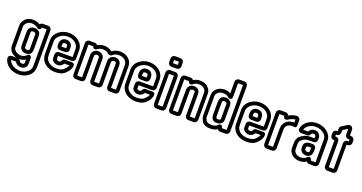

<svg xmlns="http://www.w3.org/2000/svg" viewBox="-43 -1475 4676 2479"><g transform="rotate(20 2294.5 -235.5)"><path d="M165 31H170C203 31 230 21 253 7V40C253 52 251 59 251 60C245 69 237 74 220 74C203 74 191 65 188 58C184 46 174 37 165 31ZM373 -501H300C283 -501 269 -492 261 -480C236 -496 205 -508 168 -508C123 -508 87 -498 63 -471C37 -442 20 -422 20 -378V-114C20 -87 19 -67 41 -31C60 -3 93 17 130 26H67C48 26 16 40 21 74C36 166 130 221 226 221C304 221 359 184 389 147C413 115 420 82 420 40V-454C420 -480 399 -501 373 -501ZM168 -458C201 -458 228 -446 248 -428C263 -413 303 -416 303 -451H370V40C370 77 365 95 349 115C327 142 286 171 226 171C150 171 88 129 73 76H141C155 108 187 124 220 124C251 124 279 112 295 85C304 70 303 56 303 40V-34C303 -59 273 -77 251 -55C233 -36 205 -19 170 -19C131 -19 96 -41 83 -59C65 -88 70 -81 70 -114V-378C70 -408 73 -404 101 -437C111 -448 131 -458 168 -458ZM303 -150V-331C303 -340 303 -348 301 -358C292 -399 250 -415 220 -415C154 -415 137 -364 137 -331V-150C137 -132 139 -111 159 -88C173 -72 197 -66 222 -66C249 -66 275 -71 289 -94C299 -110 303 -134 303 -150ZM253 -348V-331V-150C253 -135 254 -137 247 -121C247 -121 244 -116 222 -116C205 -116 199 -119 196 -122C183 -136 187 -130 187 -150V-331C187 -352 188 -365 220 -365C237 -365 251 -354 253 -348Z M575 -182V-133C575 -90 622 -66 655 -66C695 -66 722 -87 735 -113H805C803 -107 801 -102 797 -95C791 -84 779 -68 755 -46C737 -30 707 -19 657 -19C582 -19 524 -60 511 -116C509 -129 508 -142 508 -155V-336C508 -401 580 -457 658 -457C745 -457 807 -403 807 -336V-229H622C596 -229 575 -208 575 -182ZM857 -226V-336C857 -439 763 -507 658 -507C562 -507 458 -439 458 -336V-155C458 -140 459 -122 462 -107C480 -20 566 31 657 31C713 31 757 20 789 -8C814 -31 831 -51 841 -72C849 -88 857 -106 857 -127V-133C857 -149 843 -163 827 -163H728C706 -163 695 -151 689 -135C685 -126 677 -116 655 -116C642 -116 626 -129 625 -133V-179H810C836 -179 857 -200 857 -226ZM622 -257H693C719 -257 740 -278 740 -304V-329C740 -373 714 -413 657 -413C598 -413 575 -370 575 -329V-304C575 -278 596 -257 622 -257ZM657 -363C684 -363 690 -353 690 -329V-307H625V-329C625 -354 628 -363 657 -363Z M1146 -457C1178 -457 1203 -445 1220 -429C1241 -408 1265 -415 1280 -427C1300 -445 1322 -457 1364 -457C1430 -457 1476 -415 1476 -364V-25H1409V-337C1409 -384 1373 -414 1327 -414C1276 -414 1244 -375 1244 -337V-25H1177V-337C1177 -384 1139 -414 1094 -414C1043 -414 1011 -375 1011 -337V-25H944V-451H1011C1015 -416 1052 -418 1066 -429C1088 -449 1112 -457 1146 -457ZM1015 -501H941C915 -501 894 -480 894 -454V-22C894 4 915 25 941 25H1014C1040 25 1061 4 1061 -22V-337C1061 -347 1071 -364 1094 -364C1117 -364 1127 -352 1127 -337V-22C1127 4 1148 25 1174 25H1247C1273 25 1294 4 1294 -22V-337C1294 -347 1304 -364 1327 -364C1353 -364 1359 -356 1359 -337V-22C1359 4 1380 25 1406 25H1479C1505 25 1526 4 1526 -22V-364C1526 -449 1450 -507 1364 -507C1313 -507 1278 -490 1252 -468C1226 -491 1189 -507 1146 -507C1111 -507 1081 -499 1052 -481C1044 -492 1032 -501 1015 -501Z M1681 -182V-133C1681 -90 1728 -66 1761 -66C1801 -66 1828 -87 1841 -113H1911C1909 -107 1907 -102 1903 -95C1897 -84 1885 -68 1861 -46C1843 -30 1813 -19 1763 -19C1688 -19 1630 -60 1617 -116C1615 -129 1614 -142 1614 -155V-336C1614 -401 1686 -457 1764 -457C1851 -457 1913 -403 1913 -336V-229H1728C1702 -229 1681 -208 1681 -182ZM1963 -226V-336C1963 -439 1869 -507 1764 -507C1668 -507 1564 -439 1564 -336V-155C1564 -140 1565 -122 1568 -107C1586 -20 1672 31 1763 31C1819 31 1863 20 1895 -8C1920 -31 1937 -51 1947 -72C1955 -88 1963 -106 1963 -127V-133C1963 -149 1949 -163 1933 -163H1834C1812 -163 1801 -151 1795 -135C1791 -126 1783 -116 1761 -116C1748 -116 1732 -129 1731 -133V-179H1916C1942 -179 1963 -200 1963 -226ZM1728 -257H1799C1825 -257 1846 -278 1846 -304V-329C1846 -373 1820 -413 1763 -413C1704 -413 1681 -370 1681 -329V-304C1681 -278 1702 -257 1728 -257ZM1763 -363C1790 -363 1796 -353 1796 -329V-307H1731V-329C1731 -354 1734 -363 1763 -363Z M2051 -25V-451H2118V-25ZM2168 -22V-454C2168 -480 2147 -501 2121 -501H2048C2022 -501 2001 -480 2001 -454V-22C2001 4 2022 25 2048 25H2121C2147 25 2168 4 2168 -22ZM2051 -598V-642H2118V-598ZM2168 -595V-645C2168 -671 2147 -692 2121 -692H2048C2022 -692 2001 -671 2001 -645V-595C2001 -569 2022 -548 2048 -548H2121C2147 -548 2168 -569 2168 -595Z M2547 -417C2555 -409 2559 -388 2559 -370V-25H2492V-335C2492 -384 2457 -413 2410 -413C2358 -413 2327 -372 2327 -335V-25H2260V-451H2327C2331 -414 2367 -412 2384 -429C2403 -447 2427 -457 2461 -457C2502 -457 2527 -444 2545 -420C2546 -419 2546 -418 2547 -417ZM2330 -501H2257C2231 -501 2210 -480 2210 -454V-22C2210 4 2231 25 2257 25H2330C2356 25 2377 4 2377 -22V-335C2377 -346 2386 -363 2410 -363C2437 -363 2442 -356 2442 -335V-22C2442 4 2463 25 2489 25H2562C2588 25 2609 4 2609 -22V-370C2609 -389 2609 -423 2584 -451C2556 -489 2512 -507 2461 -507C2426 -507 2395 -499 2369 -481C2361 -492 2346 -501 2330 -501Z M2798 -457C2829 -457 2859 -443 2877 -426C2897 -406 2930 -422 2930 -449V-642H2998V-25H2930V-33C2930 -60 2897 -72 2879 -55C2860 -34 2836 -19 2798 -19C2748 -19 2726 -32 2720 -42C2692 -89 2699 -81 2699 -122V-379C2699 -414 2731 -457 2798 -457ZM2927 25H3001C3027 25 3048 4 3048 -22V-645C3048 -671 3027 -692 3001 -692H2927C2901 -692 2880 -671 2880 -645V-485C2858 -498 2828 -507 2798 -507C2709 -507 2649 -446 2649 -379V-122C2649 -87 2648 -67 2676 -18C2696 20 2744 31 2798 31C2835 31 2864 20 2888 4C2896 16 2910 25 2927 25ZM2930 -344C2928 -391 2883 -414 2847 -414C2777 -414 2766 -357 2766 -324V-153C2766 -139 2766 -117 2782 -93C2796 -70 2823 -66 2848 -66C2903 -66 2930 -102 2930 -139ZM2880 -343V-139C2880 -126 2879 -116 2848 -116C2827 -116 2824 -121 2824 -121C2814 -137 2816 -137 2816 -153V-324C2816 -353 2817 -364 2847 -364C2867 -364 2880 -351 2880 -343Z M3202 -182V-133C3202 -90 3249 -66 3282 -66C3322 -66 3349 -87 3362 -113H3432C3430 -107 3428 -102 3424 -95C3418 -84 3406 -68 3382 -46C3364 -30 3334 -19 3284 -19C3209 -19 3151 -60 3138 -116C3136 -129 3135 -142 3135 -155V-336C3135 -401 3207 -457 3285 -457C3372 -457 3434 -403 3434 -336V-229H3249C3223 -229 3202 -208 3202 -182ZM3484 -226V-336C3484 -439 3390 -507 3285 -507C3189 -507 3085 -439 3085 -336V-155C3085 -140 3086 -122 3089 -107C3107 -20 3193 31 3284 31C3340 31 3384 20 3416 -8C3441 -31 3458 -51 3468 -72C3476 -88 3484 -106 3484 -127V-133C3484 -149 3470 -163 3454 -163H3355C3333 -163 3322 -151 3316 -135C3312 -126 3304 -116 3282 -116C3269 -116 3253 -129 3252 -133V-179H3437C3463 -179 3484 -200 3484 -226ZM3249 -257H3320C3346 -257 3367 -278 3367 -304V-329C3367 -373 3341 -413 3284 -413C3225 -413 3202 -370 3202 -329V-304C3202 -278 3223 -257 3249 -257ZM3284 -363C3311 -363 3317 -353 3317 -329V-307H3252V-329C3252 -354 3255 -363 3284 -363Z M3638 -501H3564C3538 -501 3517 -480 3517 -454V-22C3517 4 3538 25 3564 25H3638C3664 25 3685 4 3685 -22V-279C3685 -321 3710 -363 3778 -363C3785 -363 3797 -362 3805 -360C3830 -356 3836 -380 3836 -389V-460C3836 -487 3813 -508 3785 -506C3745 -502 3711 -490 3681 -472C3674 -487 3658 -501 3638 -501ZM3786 -413H3778C3682 -413 3635 -345 3635 -279V-25H3567V-451H3635V-446C3635 -417 3667 -403 3689 -417C3714 -433 3746 -451 3786 -456Z M4152 -308V-328C4152 -347 4149 -369 4127 -391C4113 -407 4094 -413 4073 -413C4034 -413 4006 -393 3993 -366H3924C3938 -412 3990 -457 4068 -457C4150 -457 4219 -403 4219 -341V-25H4152V-31C4152 -55 4121 -76 4099 -54C4081 -36 4060 -19 4019 -19C3975 -19 3947 -34 3929 -63C3920 -78 3920 -86 3920 -109V-163C3920 -194 3927 -212 3941 -222C3979 -251 3994 -262 4048 -262H4107C4132 -262 4152 -283 4152 -308ZM4149 25H4222C4248 25 4269 4 4269 -22V-341C4269 -441 4166 -507 4068 -507C3964 -507 3888 -442 3873 -367C3871 -357 3871 -345 3878 -335C3888 -320 3905 -316 3917 -316H3999C4018 -316 4029 -327 4036 -340C4042 -351 4047 -363 4073 -363C4084 -363 4088 -360 4090 -357C4105 -340 4102 -350 4102 -328V-312H4048C3984 -312 3951 -293 3911 -262C3881 -239 3870 -202 3870 -163V-109C3870 -92 3867 -65 3887 -36C3914 7 3961 31 4019 31C4057 31 4087 20 4110 4C4118 16 4132 25 4149 25ZM4105 -234H4083C4033 -234 3987 -216 3987 -164V-140C3987 -94 4029 -65 4072 -65C4146 -65 4152 -131 4152 -163V-187C4152 -213 4131 -234 4105 -234ZM4083 -184H4102V-163C4102 -127 4102 -115 4072 -115C4049 -115 4037 -130 4037 -140V-164C4037 -174 4039 -184 4083 -184Z M4354 -426H4344V-451H4354C4380 -451 4401 -472 4401 -498V-533C4401 -534 4402 -534 4402 -534L4468 -575V-498C4468 -472 4489 -451 4515 -451H4531V-426H4515C4489 -426 4468 -405 4468 -379V-25H4401V-379C4401 -405 4380 -426 4354 -426ZM4518 -22V-376H4534C4560 -376 4581 -397 4581 -423V-454C4581 -480 4560 -501 4534 -501H4518V-581C4518 -614 4481 -642 4446 -620L4373 -575C4361 -567 4351 -555 4351 -536V-501H4341C4315 -501 4294 -480 4294 -454V-423C4294 -397 4315 -376 4341 -376H4351V-22C4351 4 4372 25 4398 25H4471C4497 25 4518 4 4518 -22Z"/></g></svg>

Font: DIN Rundschrift
Style: BreitKont
Weight: 400
Width: 7
Version: Version 1.027